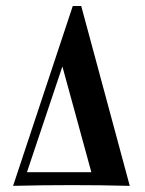

<svg xmlns="http://www.w3.org/2000/svg" viewBox="-20 -605 471 625"><path d="M22.6 0 216.9 -585.5H244.4L402.4 0Q308.9 -2.4 213.7 -2.4Q117.7 -2.4 22.6 0ZM67.7 -44.4H277.4L183.1 -388.7Z"/></svg>

Font: Playfair
Style: Bold
Weight: 700
Designer: Claus Eggers Sørensen
Foundry: Claus Eggers Sørensen
Version: Version 2.001;gftools[0.9.30]